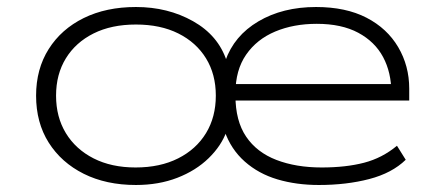

<svg xmlns="http://www.w3.org/2000/svg" viewBox="-20 -520 1267 548"><path d="M368 8Q283 8 219 -24Q155 -56 119 -113Q83 -170 83 -247Q83 -323 119 -380Q155 -437 219 -468.5Q283 -500 368 -500Q459 -500 531 -459.5Q603 -419 627 -346H623Q648 -418 717.5 -459Q787 -500 882 -500Q967 -500 1026 -469.5Q1085 -439 1116.5 -385.5Q1148 -332 1148 -267V-233H633V-280H1125L1097 -255Q1097 -313 1073.5 -357Q1050 -401 1002.5 -426.5Q955 -452 884 -452Q818 -452 765.5 -430Q713 -408 682.5 -364Q652 -320 652 -254V-247Q652 -175 682.5 -130Q713 -85 769 -63.5Q825 -42 898 -42Q967 -42 1019 -55.5Q1071 -69 1113 -104L1138 -64Q1099 -26 1034 -9Q969 8 890 8Q826 8 772 -8Q718 -24 678.5 -59Q639 -94 621 -146H627Q612 -104 575.5 -68.5Q539 -33 486 -12.5Q433 8 368 8ZM367 -42Q437 -42 488.5 -68Q540 -94 568 -140Q596 -186 596 -247Q596 -308 568 -353.5Q540 -399 489 -424.5Q438 -450 368 -450Q298 -450 247 -424.5Q196 -399 168 -353.5Q140 -308 140 -247Q140 -186 168 -140Q196 -94 247 -68Q298 -42 367 -42Z"/></svg>

Font: Nunito Sans 7pt Expanded ExtraLight
Style: Regular
Weight: 250
Width: 7
Designer: Vernon Adams
Foundry: Vernon Adams
Version: Version 3.101;gftools[0.9.27]